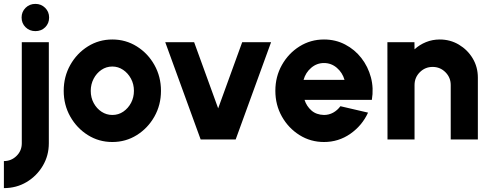

<svg xmlns="http://www.w3.org/2000/svg" viewBox="-60 -717 2516 987"><path d="M-40 250V111Q-2 111 25 84.5Q52 58 52 19.5V-500H191V19.5Q191 83 160 135.2Q129 187.5 76.8 218.8Q24.5 250 -40 250ZM122 -557Q92 -557 71.5 -577Q51 -597 51 -627Q51 -656.5 71.5 -676.8Q92 -697 122 -697Q151.5 -697 172 -676.8Q192.5 -656.5 192.5 -627Q192.5 -597 172.5 -577Q152.5 -557 122 -557Z M517.5 13Q448.5 13 391.8 -22.5Q335 -58 301.2 -117.8Q267.5 -177.5 267.5 -250Q267.5 -323 301.2 -383Q335 -443 391.8 -478.5Q448.5 -514 517.5 -514Q586.5 -514 643.2 -478.5Q700 -443 733.8 -383Q767.5 -323 767.5 -250Q767.5 -177.5 733.8 -117.8Q700 -58 643.2 -22.5Q586.5 13 517.5 13ZM517.5 -126Q549 -126 574 -143.2Q599 -160.5 613.8 -188.5Q628.5 -216.5 628.5 -250Q628.5 -284.5 613.2 -312.8Q598 -341 572.8 -358Q547.5 -375 517.5 -375Q486.5 -375 461.2 -357.8Q436 -340.5 421.2 -312Q406.5 -283.5 406.5 -250Q406.5 -215 421.8 -187Q437 -159 462.2 -142.5Q487.5 -126 517.5 -126Z M1151.5 0H971.5L789.5 -500H938L1061.5 -160L1185 -500H1333.5Z M1605.5 13Q1536.5 13 1479.8 -22.5Q1423 -58 1389.2 -117.8Q1355.5 -177.5 1355.5 -250.5Q1355.5 -323 1389.2 -383Q1423 -443 1479.8 -478.5Q1536.5 -514 1605.5 -514Q1665 -514 1714.2 -488.2Q1763.5 -462.5 1797.8 -418.5Q1832 -374.5 1846.8 -319Q1861.5 -263.5 1851.5 -203.5H1505.5Q1516 -171 1541 -149Q1566 -127 1605.5 -126Q1631 -126 1652.8 -138Q1674.5 -150 1690 -171L1832 -138Q1801.5 -71.5 1741 -29.2Q1680.5 13 1605.5 13ZM1500.5 -306.5H1711Q1700.5 -343.5 1671.8 -368.2Q1643 -393 1605.5 -393Q1568.5 -393 1539.8 -368.5Q1511 -344 1500.5 -306.5Z M2396.5 -318V0H2257V-280Q2257 -318.5 2229.8 -345.8Q2202.5 -373 2164 -373Q2125.5 -373 2098.2 -345.8Q2071 -318.5 2071 -280V0H1932L1931.5 -500H2070.5L2071 -463.5Q2096.5 -487 2129.8 -500.5Q2163 -514 2200.5 -514Q2254.5 -514 2299 -487.5Q2343.5 -461 2370 -416.8Q2396.5 -372.5 2396.5 -318Z"/></svg>

Font: Urbanist ExtraBold
Style: Regular
Weight: 800
Designer: Corey Hu
Foundry: Corey Hu
Version: Version 1.330; ttfautohint (v1.8.4.7-5d5b)